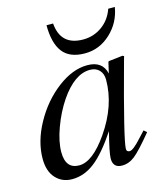

<svg xmlns="http://www.w3.org/2000/svg" viewBox="-101 -728 704 817"><g transform="rotate(-15 250.5 -319.5)"><path d="M452 -650H481Q470 -583 421 -537.5Q372 -492 308 -492Q241 -492 210.5 -531.5Q180 -571 180 -650H209Q217 -551 316 -551Q362 -551 399 -577.5Q436 -604 452 -650ZM463 -111 476 -100Q420 -32 393.5 -11Q367 10 337 10Q297 10 297 -31Q297 -56 320 -146Q264 -62 217 -25.5Q170 11 117 11Q73 11 45 -19.5Q17 -50 17 -105Q17 -181 60.5 -260Q104 -339 171 -390Q238 -441 303 -441Q370 -441 383 -383L394 -431L397 -434L458 -441L465 -438Q464 -434 459 -417Q370 -93 370 -54Q370 -41 384 -41Q399 -41 436 -82ZM365 -361Q365 -387 350 -403Q335 -419 309 -419Q241 -419 178 -327Q145 -278 123 -218Q101 -158 101 -112Q101 -38 161 -38Q220 -38 288 -136Q365 -247 365 -361Z"/></g></svg>

Font: STIX MathJax Latin
Style: Italic
Weight: 400
Italic angle: -16.33°
Designer: MicroPress Inc., with final additions and corrections provided by Coen Hoffman, Elsevier (retired)
Version: Version 1.1.1